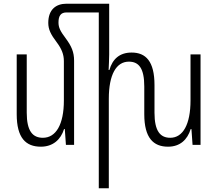

<svg xmlns="http://www.w3.org/2000/svg" viewBox="-20 -780 1173 1034"><path d="M379 -453C379 -500 365 -531 335 -572C304 -613 295 -632 295 -659C295 -694 307 -713 338 -713H512V234H566V-248C566 -378 606 -448 674 -448C728 -448 757 -412 757 -314V-165C757 -37 806 10 885 10C949 10 989 -27 1007 -85H1011L1017 0H1060V-487H1006V-239C1006 -110 965 -38 897 -38C843 -38 812 -74 812 -173V-322C812 -450 765 -497 689 -497C624 -497 586 -462 569 -403H565C566 -432 568 -459 568 -487V-760H338C281 -760 240 -728 240 -657C240 -621 254 -594 285 -553C312 -517 324 -487 324 -451V-239C324 -109 281 -38 211 -38C156 -38 124 -74 124 -173V-487H70V-165C70 -37 119 10 200 10C264 10 307 -27 325 -85H329L335 0H379Z"/></svg>

Font: Noto Sans Armenian Condensed Light
Style: Regular
Weight: 300
Width: 3
Designer: Monotype Design Team
Foundry: Monotype Imaging Inc.
Version: Version 2.008